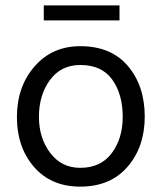

<svg xmlns="http://www.w3.org/2000/svg" viewBox="-20 -686 602 715"><path d="M519 -252Q519 -139 455 -65Q391 9 279 9Q170 9 106.5 -64.5Q43 -138 43 -250Q43 -363 108.5 -438.5Q174 -514 279 -514Q394 -514 456.5 -440Q519 -366 519 -252ZM125 -251Q125 -172 167 -116.5Q209 -61 279 -61Q355 -61 396 -115.5Q437 -170 437 -251Q437 -335 398 -389.5Q359 -444 279 -444Q207 -444 166 -388Q125 -332 125 -251ZM425 -610H143V-666H425Z"/></svg>

Font: Hind Siliguri
Style: Regular
Weight: 400
Designer: Jyotish Sonowal
Foundry: Indian Type Foundry
Version: Version 1.001;PS 1.0;hotconv 1.0.86;makeotf.lib2.5.63406; tt